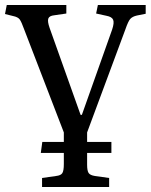

<svg xmlns="http://www.w3.org/2000/svg" viewBox="-23 -529 602 767"><path d="M145 218V182L201 174Q220 172 226 162.5Q232 153 232 126V82H140L146 38H232V0L73 -413Q63 -441 56 -451Q49 -461 29 -465L-3 -473L4 -509H242V-475L194 -468Q174 -466 170 -455Q166 -444 175 -418L299 -70H304L425 -411Q434 -438 429 -450Q424 -462 402 -466L361 -475L368 -509H559V-474L524 -467Q506 -463 497.5 -453.5Q489 -444 478 -412L325 0V38H422V82H325V129Q325 153 331 162Q337 171 356 174L413 182V218Z"/></svg>

Font: Literata 36pt
Style: Regular
Weight: 400
Designer: Latin by Veronika Burian and Jose Scaglione. Greek by Irene Vlachou. Cyrillic by Vera Evstafieva.
Foundry: TypeTogether
Version: Version 3.002